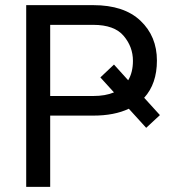

<svg xmlns="http://www.w3.org/2000/svg" viewBox="-20 -731 678 751"><path d="M176.3 -278.8V0H82.5V-710.9H344.7Q465.3 -710.9 529.5 -649.9Q593.8 -588.9 593.8 -494.1Q593.8 -403.3 543.9 -348.6L605.5 -280.8L551.8 -231L483.9 -305.7Q427.2 -278.8 344.7 -278.8ZM176.3 -633.8V-355.5H344.7Q392.1 -355.5 425.8 -369.6L372.6 -428.2L425.8 -478.5L481.4 -417Q500 -448.2 500 -493.2Q500 -547.9 463.6 -590.8Q427.2 -633.8 344.7 -633.8Z"/></svg>

Font: Roboto21382017
Style: Regular
Weight: 400
Designer: Christian Robertson
Foundry: Google
Version: Version 2.138; 2017